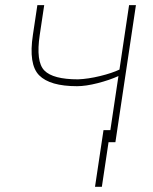

<svg xmlns="http://www.w3.org/2000/svg" viewBox="-20 -548 588 740"><path d="M276.9 -215.8Q172.4 -215.8 130.9 -257.8Q89.4 -299.8 106.9 -414.1L124 -528.3H150.4L133.3 -414.1Q117.7 -310.5 150.9 -276.4Q184.1 -242.2 280.8 -242.2Q319.8 -243.7 365.7 -254.9Q411.6 -266.1 440.4 -279.8L477.5 -528.3H503.9L424.8 0H398.4L436.5 -254.9Q402.3 -239.3 356.4 -227.5Q310.5 -215.8 276.9 -215.8ZM372.6 171.9H346.2L378.9 -46.4H405.3Z"/></svg>

Font: Roboto-ThinItalic
Style: Italic
Weight: 250
Italic angle: -12°
Designer: Google
Version: Version 1.100141; 2013; ttfautohint (v0.94.14-c901) -l 8 -r 